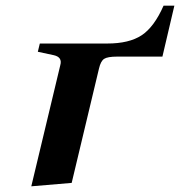

<svg xmlns="http://www.w3.org/2000/svg" viewBox="-20 -643 633 675"><path d="M90 12 192 -414Q200 -442 169 -449L113 -461L120 -490H357Q434 -490 478 -519Q522 -548 555 -623H593L551 -444H392Q358 -444 346 -436Q334 -428 328 -402L232 0Z"/></svg>

Font: Lingua Franca
Style: Bold Italic
Weight: 700
Italic angle: -13°
Version: Version 1.19